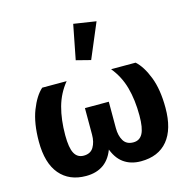

<svg xmlns="http://www.w3.org/2000/svg" viewBox="-118 -923 1034 1052"><g transform="rotate(-15 399.5 -397.0)"><path d="M242.9 14.6Q147.7 14.6 94.1 -48.6Q40.5 -111.8 40.5 -234.1Q40.5 -338.1 68.2 -409.3Q95.9 -480.5 134.8 -515.1H273.4Q227.8 -459.5 208.5 -389.3Q189.2 -319.1 189.2 -230.5Q189.2 -158.9 206.2 -127.7Q223.1 -96.4 259 -96.4Q297.6 -96.4 314.8 -125.1Q332 -153.8 332 -196.3V-346.4H467.3V-196.3Q467.3 -153.8 484.4 -125.1Q501.5 -96.4 540.5 -96.4Q576.2 -96.4 593.1 -127.7Q610.1 -158.9 610.1 -230.5Q610.1 -318.8 590.7 -389.2Q571.3 -459.5 525.6 -515.1H664.6Q703.4 -480.5 731.1 -409.3Q758.8 -338.1 758.8 -234.1Q758.8 -113.3 706.1 -49.3Q653.3 14.6 554.2 14.6Q496.3 14.6 456.1 -14.4Q415.8 -43.5 395.3 -105.7H404.3Q384.5 -44.7 343.9 -15Q303.2 14.6 242.9 14.6ZM433.1 -591.8 351.1 -612.8 389.4 -809.1 516.6 -789.6Z"/></g></svg>

Font: RobotoFlex
Style: Regular
Weight: 400
Designer: Berlow after Robertson
Foundry: Google
Version: Version 2.136